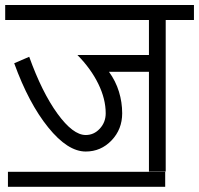

<svg xmlns="http://www.w3.org/2000/svg" viewBox="-33 -670 777 750"><path d="M-2 59.6V1H612.3V59.6ZM301.8 -78.1Q231.4 -78.1 155.3 -172.4Q79.1 -266.6 22.5 -422.9L81.1 -448.2Q130.9 -309.6 191.4 -226.1Q252 -142.6 301.8 -142.6Q334 -142.6 356.9 -167.5Q379.9 -192.4 379.9 -227.5Q379.9 -283.2 351.1 -342.3Q322.3 -401.4 269.5 -455.1H548.8V-591.8H-12.7V-650.4H724.6V-591.8H614.3V0H548.8V-389.6H392.6Q418.9 -353.5 431.6 -312Q444.3 -270.5 444.3 -227.5Q444.3 -165 402.8 -121.6Q361.3 -78.1 301.8 -78.1Z"/></svg>

Font: Lohit Marathi
Style: Regular
Weight: 400
Version: 2.94.2